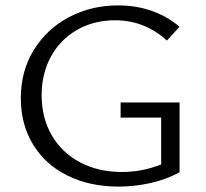

<svg xmlns="http://www.w3.org/2000/svg" viewBox="-20 -684 761 710"><path d="M426 -305H644V-47Q597 -21 538 -7.5Q479 6 419 6Q311 6 229 -35Q147 -76 102 -150Q57 -224 57 -321Q57 -422 105.5 -500Q154 -578 236 -621Q318 -664 416 -664Q550 -664 644 -585L597 -534Q515 -609 406 -609Q327 -609 265 -573.5Q203 -538 168.5 -475Q134 -412 134 -332Q134 -248 171.5 -183.5Q209 -119 276.5 -83.5Q344 -48 431 -48Q506 -48 576 -76V-249H426Z"/></svg>

Font: Ysabeau Infant
Style: Regular
Weight: 400
Designer: Christian Thalmann (Catharsis Fonts)
Version: Version 0.003